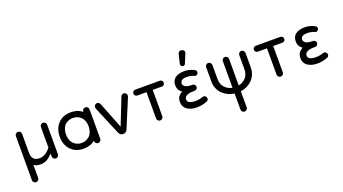

<svg xmlns="http://www.w3.org/2000/svg" viewBox="-74 -1572 4701 2630"><g transform="rotate(-20 2276.0 -257.5)"><path d="M540 -470.2V-41Q540 -22.5 526.9 -8.8Q513.7 4.9 495.1 4.9Q476.6 4.9 462.9 -8.8Q449.2 -22.5 449.2 -41V-82Q405.3 -35.2 364.7 -12.7Q324.2 9.8 268.1 9.8Q214.8 9.8 174.8 -17.1V172.9Q174.8 191.4 161.1 204.6Q147.5 217.8 128.9 217.8Q110.4 217.8 97.2 204.6Q84 191.4 84 172.9V-470.2Q84 -488.8 97.7 -502Q111.3 -515.1 129.9 -515.1Q148.4 -515.1 161.6 -502Q174.8 -488.8 174.8 -470.2V-195.8Q174.8 -74.2 285.2 -74.2Q333 -74.2 372.6 -98.6Q412.1 -123 449.2 -169.9V-470.2Q449.2 -488.8 462.9 -502Q476.6 -515.1 495.1 -515.1Q513.7 -515.1 526.9 -502Q540 -488.8 540 -470.2Z M1111.3 -515.1Q1131.3 -515.1 1144.5 -502.2Q1157.7 -489.3 1157.7 -469.2V-40Q1157.7 -21.5 1144 -8.3Q1130.4 4.9 1111.3 4.9Q1092.8 4.9 1079.6 -8.3Q1066.4 -21.5 1066.4 -40V-44.9Q999.5 9.8 901.4 9.8Q785.2 9.8 715.3 -63Q645.5 -135.7 645.5 -254.9Q645.5 -374 715.3 -447Q785.2 -520 901.4 -520Q1000.5 -520 1066.4 -465.8V-469.2Q1066.4 -487.8 1079.6 -501.5Q1092.8 -515.1 1111.3 -515.1ZM901.4 -73.2Q932.6 -73.2 961.4 -84Q990.2 -94.7 1014.2 -116.2Q1038.1 -137.7 1052.2 -173.8Q1066.4 -210 1066.4 -255.9Q1066.4 -301.8 1052.2 -337.4Q1038.1 -373 1014.2 -394.3Q990.2 -415.5 961.4 -426.3Q932.6 -437 901.4 -437Q869.1 -437 840.3 -426.3Q811.5 -415.5 787.8 -394.3Q764.2 -373 750.2 -337.4Q736.3 -301.8 736.3 -255.9Q736.3 -209.5 750.2 -173.6Q764.2 -137.7 787.8 -116.2Q811.5 -94.7 840.3 -84Q869.1 -73.2 901.4 -73.2Z M1715.3 -469.2Q1715.3 -461.4 1710.4 -448.2L1536.6 -32.2Q1529.8 -16.1 1514.4 -5.6Q1499 4.9 1481.4 4.9H1471.2Q1453.6 4.9 1438.5 -5.6Q1423.3 -16.1 1416.5 -32.2L1242.2 -448.2Q1237.3 -461.4 1237.3 -469.2Q1237.3 -487.8 1250.5 -501.5Q1263.7 -515.1 1282.2 -515.1Q1294.9 -515.1 1306.4 -507.6Q1317.9 -500 1323.2 -488.8L1476.6 -101.1L1629.4 -488.8Q1634.8 -500 1646.2 -507.6Q1657.7 -515.1 1670.4 -515.1Q1689 -515.1 1702.1 -501.5Q1715.3 -487.8 1715.3 -469.2Z M2195.3 -423.8H2062V-40Q2062 -21.5 2048.3 -8.3Q2034.7 4.9 2016.1 4.9Q1997.6 4.9 1984.4 -8.3Q1971.2 -21.5 1971.2 -40V-423.8H1837.4Q1819.3 -423.8 1807.4 -435.8Q1795.4 -447.8 1795.4 -465.8Q1795.4 -483.9 1807.4 -496.3Q1819.3 -508.8 1837.4 -508.8H2195.3Q2213.4 -508.8 2225.8 -496.3Q2238.3 -483.9 2238.3 -465.8Q2238.3 -447.8 2225.8 -435.8Q2213.4 -423.8 2195.3 -423.8Z M2685.1 -102.1Q2703.1 -102.1 2715.1 -89.6Q2727.1 -77.1 2727.1 -59.1Q2727.1 -30.3 2699.7 -20Q2628.9 8.8 2549.8 8.8Q2466.8 8.8 2412.1 -27.8H2411.1Q2355 -68.4 2355 -139.2Q2355 -201.7 2391.1 -234.9Q2411.1 -253.4 2434.1 -265.1Q2373 -302.2 2373 -378.9Q2373 -446.3 2421.9 -482.9Q2472.7 -518.1 2553.7 -518.1Q2628.9 -518.1 2698.7 -481Q2719.7 -470.7 2719.7 -444.8Q2719.7 -427.7 2708.3 -416.3Q2696.8 -404.8 2679.7 -404.8Q2672.4 -404.8 2662.1 -409.2V-410.2Q2616.7 -431.2 2560.1 -431.2Q2530.8 -431.2 2510.3 -425.3Q2489.7 -419.4 2480.5 -409.7Q2471.2 -399.9 2467.5 -391.1Q2463.9 -382.3 2463.9 -373Q2463.9 -340.3 2494.1 -321.8Q2523.9 -303.2 2592.8 -303.2H2598.1Q2615.2 -303.2 2628.2 -290Q2641.1 -276.9 2641.1 -259.8Q2641.1 -241.7 2628.2 -228.8Q2615.2 -215.8 2598.1 -215.8H2585.9Q2512.7 -215.8 2478 -195.8Q2446.8 -177.7 2446.8 -143.1Q2446.8 -109.9 2476.1 -96.2Q2506.3 -80.1 2561 -80.1Q2620.6 -80.1 2667 -99.1Q2675.8 -102.1 2685.1 -102.1ZM2657.7 -759.8Q2657.7 -748.5 2653.8 -742.2L2599.1 -609.9Q2591.3 -588.9 2566.9 -588.9Q2563.5 -588.9 2553.7 -590.8Q2532.7 -598.1 2532.7 -625Q2532.7 -635.3 2533.7 -638.2L2565.9 -769Q2569.3 -784.2 2580.8 -792.5Q2592.3 -800.8 2607.9 -800.8Q2616.2 -800.8 2625 -797.9Q2657.7 -787.1 2657.7 -759.8Z M3429.7 -464.8V-262.2Q3430.7 -204.6 3411.1 -155.8Q3391.6 -106.9 3357.4 -73.7Q3323.2 -40.5 3280.3 -20Q3237.3 0.5 3189.9 6.8V241.2Q3189.9 259.8 3176.3 272.9Q3162.6 286.1 3144 286.1Q3125.5 286.1 3112.3 272.9Q3099.1 259.8 3099.1 241.2V6.8Q3051.3 0.5 3008.1 -20Q2964.8 -40.5 2930.2 -73.2Q2895.5 -106 2875.2 -155Q2855 -204.1 2856 -262.2V-464.8Q2856 -483.9 2869.1 -497.6Q2882.3 -511.2 2900.9 -511.2Q2919.4 -511.2 2933.1 -497.3Q2946.8 -483.4 2946.8 -464.8V-258.8Q2946.8 -184.6 2989.7 -137.2Q3032.7 -89.8 3099.1 -77.1V-463.9Q3099.1 -482.4 3112.3 -496.1Q3125.5 -509.8 3144 -509.8Q3162.6 -509.8 3176.3 -496.1Q3189.9 -482.4 3189.9 -463.9V-78.1Q3255.4 -90.8 3297.1 -137.9Q3338.9 -185.1 3338.9 -258.8V-464.8Q3338.9 -483.9 3352.1 -497.6Q3365.2 -511.2 3383.8 -511.2Q3402.3 -511.2 3416 -497.3Q3429.7 -483.4 3429.7 -464.8Z M3951.7 -423.8H3818.4V-40Q3818.4 -21.5 3804.7 -8.3Q3791 4.9 3772.5 4.9Q3753.9 4.9 3740.7 -8.3Q3727.5 -21.5 3727.5 -40V-423.8H3593.8Q3575.7 -423.8 3563.7 -435.8Q3551.8 -447.8 3551.8 -465.8Q3551.8 -483.9 3563.7 -496.3Q3575.7 -508.8 3593.8 -508.8H3951.7Q3969.7 -508.8 3982.2 -496.3Q3994.6 -483.9 3994.6 -465.8Q3994.6 -447.8 3982.2 -435.8Q3969.7 -423.8 3951.7 -423.8Z M4441.4 -102.1Q4459.5 -102.1 4471.4 -89.6Q4483.4 -77.1 4483.4 -59.1Q4483.4 -30.3 4456.1 -20Q4385.3 8.8 4306.2 8.8Q4223.1 8.8 4168.5 -27.8H4167.5Q4111.3 -68.4 4111.3 -139.2Q4111.3 -201.7 4147.5 -234.9Q4167.5 -253.4 4190.4 -265.1Q4129.4 -302.2 4129.4 -378.9Q4129.4 -446.3 4178.2 -482.9Q4229 -518.1 4310.1 -518.1Q4385.3 -518.1 4455.1 -481Q4476.1 -470.7 4476.1 -444.8Q4476.1 -427.7 4464.6 -416.3Q4453.1 -404.8 4436 -404.8Q4428.7 -404.8 4418.5 -409.2V-410.2Q4373 -431.2 4316.4 -431.2Q4287.1 -431.2 4266.6 -425.3Q4246.1 -419.4 4236.8 -409.7Q4227.5 -399.9 4223.9 -391.1Q4220.2 -382.3 4220.2 -373Q4220.2 -340.3 4250.5 -321.8Q4280.3 -303.2 4349.1 -303.2H4354.5Q4371.6 -303.2 4384.5 -290Q4397.5 -276.9 4397.5 -259.8Q4397.5 -241.7 4384.5 -228.8Q4371.6 -215.8 4354.5 -215.8H4342.3Q4269 -215.8 4234.4 -195.8Q4203.1 -177.7 4203.1 -143.1Q4203.1 -109.9 4232.4 -96.2Q4262.7 -80.1 4317.4 -80.1Q4377 -80.1 4423.3 -99.1Q4432.1 -102.1 4441.4 -102.1Z"/></g></svg>

Font: Aka-Acid-Varela
Style: Regular
Weight: 400
Designer: Joe Prince, Avraham Cornfeld, Cyberella
Foundry: Joe Prince, Avraham Cornfeld, Cyberella
Version: Version 2.000; ttfautohint (v1.5.33-1714) -l 8 -r 50 -G 200 